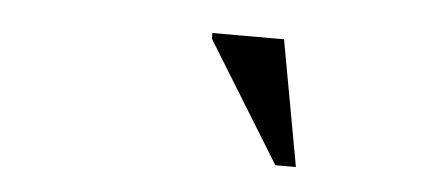

<svg xmlns="http://www.w3.org/2000/svg" viewBox="-28 -725 556 251"><g transform="rotate(5 250.0 -599.5)"><path d="M366.5 -516.5H339.5L242.5 -674V-681.5H336.5Z"/></g></svg>

Font: Newsreader 28pt
Style: Italic
Weight: 400
Italic angle: -17°
Version: Version 1.003